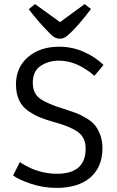

<svg xmlns="http://www.w3.org/2000/svg" viewBox="-20 -905 572 937"><path d="M44 -49 77 -114Q161 -57 258 -57Q398 -57 398 -180Q398 -234 360 -261Q322 -288 248 -308Q205 -320 176.5 -331.5Q148 -343 118 -363.5Q88 -384 73 -416.5Q58 -449 58 -493Q58 -576 116.5 -626.5Q175 -677 269 -677Q333 -677 390 -651.5Q447 -626 485 -588L441 -535Q355 -609 268 -609Q217 -609 178.5 -583.5Q140 -558 140 -501Q140 -448 177 -422.5Q214 -397 294 -373Q328 -362 349.5 -354Q371 -346 398.5 -330Q426 -314 441.5 -296Q457 -278 468.5 -248.5Q480 -219 480 -183Q480 -90 421 -39Q362 12 256 12Q191 12 130 -8.5Q69 -29 44 -49ZM393 -885 424 -861Q362 -779 317 -738Q294 -716 273 -716Q249 -716 229 -736Q169 -796 120 -860L151 -885L273 -797Z"/></svg>

Font: BreeCF
Style: Light
Weight: 300
Designer: Veronika Burian, Jos Scaglione
Foundry: TypeTogether
Version: Version 0.0.2